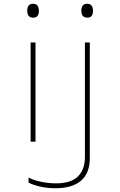

<svg xmlns="http://www.w3.org/2000/svg" viewBox="-20 -754 640 1022"><path d="M125 -697Q125 -734 156 -734Q187 -734 187 -696Q187 -660 157 -660Q125 -660 125 -697ZM413 -697Q413 -734 444 -734Q475 -734 475 -696Q475 -660 445 -660Q413 -660 413 -697ZM132 218V191Q158 205 198.5 213.5Q239 222 278 222Q357 222 394.5 185.5Q432 149 432 81V-528H458V88Q458 168 411 208Q364 248 276 248Q233 248 195 239.5Q157 231 132 218ZM143 -528H169V0H143Z"/></svg>

Font: Noto Sans Mono UI Thin
Style: Regular
Weight: 250
Monospace: yes
Designer: Monotype Design team
Foundry: Monotype Imaging Inc.
Version: Version 1.000